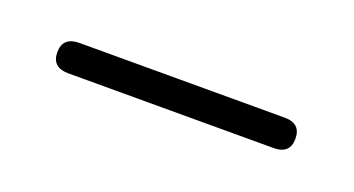

<svg xmlns="http://www.w3.org/2000/svg" viewBox="-22 -635 317 172"><g transform="rotate(20 136.0 -549.5)"><path d="M22.5 -549.5Q22.5 -564 38.5 -564H234Q249.5 -564 249.5 -549.5Q249.5 -535 234 -535H38.5Q22.5 -535 22.5 -549.5Z"/></g></svg>

Font: Fraunces 72pt S100 Thin
Style: Regular
Weight: 100
Version: Version 1.000; ttfautohint (v1.8.3)